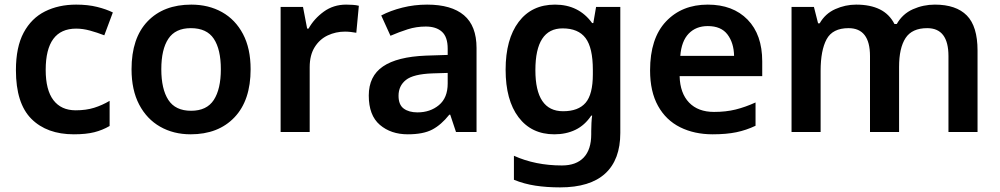

<svg xmlns="http://www.w3.org/2000/svg" viewBox="-20 -572 4333 832"><path d="M300 10Q183 10 116 -57Q49 -124 49 -268Q49 -368 82.5 -430.5Q116 -493 175 -522.5Q234 -552 310 -552Q361 -552 401 -542Q441 -532 469 -518L432 -419Q401 -431 370 -439.5Q339 -448 310 -448Q178 -448 178 -269Q178 -182 211.5 -138Q245 -94 308 -94Q353 -94 388 -105Q423 -116 455 -135V-26Q424 -8 388.5 1Q353 10 300 10Z M1066 -272Q1066 -137 996 -63.5Q926 10 806 10Q732 10 674 -23Q616 -56 583 -119Q550 -182 550 -272Q550 -407 619.5 -479.5Q689 -552 809 -552Q884 -552 942 -519.5Q1000 -487 1033 -424.5Q1066 -362 1066 -272ZM679 -272Q679 -186 709.5 -139Q740 -92 808 -92Q876 -92 906.5 -139Q937 -186 937 -272Q937 -358 906.5 -404Q876 -450 807 -450Q740 -450 709.5 -404Q679 -358 679 -272Z M1480 -552Q1493 -552 1508.5 -551Q1524 -550 1535 -547L1524 -430Q1514 -432 1500 -433.5Q1486 -435 1475 -435Q1435 -435 1400 -418.5Q1365 -402 1343.5 -367.5Q1322 -333 1322 -281V0H1196V-542H1293L1311 -448H1317Q1341 -491 1383 -521.5Q1425 -552 1480 -552Z M1831 -552Q1936 -552 1990.5 -506Q2045 -460 2045 -364V0H1956L1931 -75H1927Q1892 -31 1853 -10.5Q1814 10 1747 10Q1674 10 1626 -31Q1578 -72 1578 -158Q1578 -242 1639.5 -284Q1701 -326 1826 -331L1920 -334V-361Q1920 -412 1895 -434.5Q1870 -457 1825 -457Q1784 -457 1746.5 -445Q1709 -433 1672 -417L1632 -505Q1672 -526 1723.5 -539Q1775 -552 1831 -552ZM1854 -254Q1771 -251 1739 -225.5Q1707 -200 1707 -157Q1707 -118 1729.5 -101.5Q1752 -85 1789 -85Q1844 -85 1882 -116.5Q1920 -148 1920 -210V-256Z M2385 -552Q2488 -552 2546 -472H2551L2563 -542H2668V4Q2668 120 2602.5 180Q2537 240 2407 240Q2349 240 2300 232.5Q2251 225 2207 207V103Q2300 145 2415 145Q2477 145 2509.5 110.5Q2542 76 2542 10V-4Q2542 -19 2543 -39Q2544 -59 2546 -71H2542Q2514 -29 2473.5 -9.5Q2433 10 2382 10Q2283 10 2227 -64Q2171 -138 2171 -270Q2171 -402 2227.5 -477Q2284 -552 2385 -552ZM2418 -449Q2300 -449 2300 -268Q2300 -90 2420 -90Q2486 -90 2517.5 -126.5Q2549 -163 2549 -250V-269Q2549 -365 2517.5 -407Q2486 -449 2418 -449Z M3047 -552Q3156 -552 3219.5 -487Q3283 -422 3283 -306V-242H2925Q2927 -168 2966 -127.5Q3005 -87 3074 -87Q3126 -87 3168 -97.5Q3210 -108 3254 -128V-27Q3214 -8 3171 1Q3128 10 3068 10Q2989 10 2927.5 -20.5Q2866 -51 2831.5 -113Q2797 -175 2797 -267Q2797 -406 2866 -479Q2935 -552 3047 -552ZM3047 -459Q2996 -459 2964.5 -426.5Q2933 -394 2928 -330H3161Q3160 -386 3132.5 -422.5Q3105 -459 3047 -459Z M4031 -552Q4123 -552 4169.5 -505Q4216 -458 4216 -353V0H4090V-329Q4090 -450 3998 -450Q3932 -450 3904 -407Q3876 -364 3876 -282V0H3750V-329Q3750 -450 3657 -450Q3588 -450 3562 -402Q3536 -354 3536 -265V0H3410V-542H3507L3525 -471H3532Q3556 -513 3599.5 -532.5Q3643 -552 3690 -552Q3751 -552 3792.5 -531.5Q3834 -511 3856 -468H3866Q3891 -512 3936 -532Q3981 -552 4031 -552Z"/></svg>

Font: Noto Sans Kannada SemiBold
Style: Regular
Weight: 600
Designer: Jelle Bosma - Monotype Design Team
Foundry: Monotype Imaging Inc.
Version: Version 2.005; ttfautohint (v1.8.4.7-5d5b)